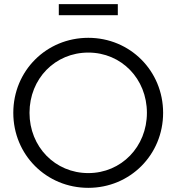

<svg xmlns="http://www.w3.org/2000/svg" viewBox="-20 -893 849 924"><path d="M263 -820H547V-873H263ZM405 11C606 11 765 -148 765 -350C765 -552 606 -711 405 -711C203 -711 44 -552 44 -350C44 -148 203 11 405 11ZM405 -60C245 -60 122 -187 122 -350C122 -514 245 -640 405 -640C564 -640 687 -514 687 -350C687 -187 564 -60 405 -60Z"/></svg>

Font: Red Hat Display
Style: Regular
Weight: 400
Designer: Pentagram, MCKL
Foundry: Pentagram, MCKL
Version: Version 1.023